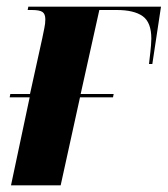

<svg xmlns="http://www.w3.org/2000/svg" viewBox="-20 -556 503 576"><path d="M13 0 69 -264H9L11 -274H70L107 -442Q110 -458 113 -471.5Q116 -485 116 -498Q116 -514 107.5 -520Q99 -526 75 -526H63L65 -536H463L437 -364H427Q432 -406 433 -419.5Q434 -433 434 -440Q434 -489 408 -507.5Q382 -526 330 -526H278L222 -274H321L319 -264H220L162 0Z"/></svg>

Font: Noto Serif Display ExtraCondensed ExtraBold
Style: Italic
Weight: 800
Width: 2
Italic angle: -12°
Designer: Monotype Design Team
Foundry: Monotype Imaging Inc.
Version: Version 2.009